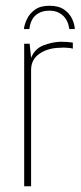

<svg xmlns="http://www.w3.org/2000/svg" viewBox="-20 -647 280 667"><path d="M64 0V-495H83L88 -446Q101 -478 131 -489.5Q161 -501 190 -502Q215 -502 233 -499V-478Q227 -480 220 -480.5Q213 -481 205.5 -481.5Q198 -482 190 -481Q148 -481 118 -461Q88 -441 88 -404V0ZM152 -627Q184 -627 203 -613.5Q222 -600 230.5 -581.5Q239 -563 240 -546H221Q216 -578 197.5 -594Q179 -610 152 -610Q123 -610 104.5 -594.5Q86 -579 82 -546H63Q65 -563 74 -581.5Q83 -600 101.5 -613.5Q120 -627 152 -627Z"/></svg>

Font: Alumni Sans SC Thin
Style: Regular
Weight: 100
Designer: Robert E. Leuschke
Foundry: Robert E. Leuschke
Version: Version 1.018